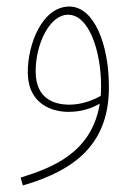

<svg xmlns="http://www.w3.org/2000/svg" viewBox="-20 -337 418 587"><path d="M50 230C219 181 313 96 313 -71C313 -201 268 -317 192 -317C110 -317 65 -204 65 -117C65 -15 144 5 189 5C228 5 258 -5 285 -20C260 133 135 177 43 206ZM89 -119C89 -203 132 -292 188 -292C254 -292 289 -176 289 -75C289 -64 289 -54 288 -44C264 -30 228 -17 193 -17C141 -17 89 -38 89 -119Z"/></svg>

Font: Noto Sans Arabic UI XCn Th
Style: Regular
Weight: 100
Width: 2
Designer: Monotype Design Team, Nadine Chahine and Nizar Qandah
Foundry: Monotype Imaging Inc.
Version: Version 2.010